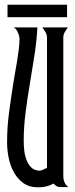

<svg xmlns="http://www.w3.org/2000/svg" viewBox="-20 -801 320 822"><path d="M140.1 -683.6Q136.7 -622.6 127.2 -561.8Q117.7 -501 107.4 -440.2Q97.2 -379.4 89.4 -318.6Q81.5 -257.8 81.5 -197.3Q81.5 -180.2 83.7 -158.2Q85.9 -136.2 93.3 -116.7Q100.6 -97.2 114.3 -83.7Q127.9 -70.3 151.4 -70.3Q153.3 -70.3 157.5 -71.8Q161.6 -73.2 166.3 -75.4Q170.9 -77.6 174.8 -79.6Q178.7 -81.5 181.2 -82.5V-639.6Q181.2 -652.3 174.8 -663.3Q168.5 -674.3 161.1 -683.6H270.5Q263.7 -674.3 257.3 -663.3Q251 -652.3 251 -639.6V-46.4Q251 -33.2 256.1 -20.8Q261.2 -8.3 272.9 0H235.8Q228.5 0 221.7 -4.4Q214.8 -8.8 209.5 -15.1Q193.4 -6.3 177.5 -2.7Q161.6 1 143.1 1Q105 1 79.6 -17.6Q54.2 -36.1 38.8 -64.5Q23.4 -92.8 16.8 -126.7Q10.3 -160.6 10.3 -190.9Q10.3 -256.3 18.8 -319.8Q27.3 -383.3 37.6 -448.2Q40.5 -468.8 45.2 -493.2Q49.8 -517.6 53.7 -542.5Q57.6 -567.4 60.5 -591.6Q63.5 -615.7 63.5 -635.3Q63.5 -640.1 61.3 -648.4Q59.1 -656.7 55.4 -664.6Q51.8 -672.4 46.4 -678Q41 -683.6 35.2 -683.6ZM12.2 -780.8H267.1V-727.5H12.2Z"/></svg>

Font: XAYAX
Style: Regular
Weight: 400
Designer: Peter Wiegel
Foundry: Peter Wiegel
Version: Version 1.000 2009 initial release